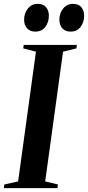

<svg xmlns="http://www.w3.org/2000/svg" viewBox="-39 -976 456 996"><path d="M-19 0 -16.5 -19 55 -35 147.5 -708 81.5 -725 84 -743H359.5L357.5 -725L288 -708L195.5 -35L261.5 -19L259 0ZM144 -812Q117 -812 101.5 -829Q86 -846 86 -874.5Q86 -907 105.5 -931.5Q125 -956 156.5 -956Q186.5 -956 200.5 -938Q214.5 -920 214.5 -895Q214.5 -860.5 196 -836.2Q177.5 -812 144 -812ZM327 -812Q300 -812 284.5 -829Q269 -846 269 -874.5Q269 -907 288.5 -931.5Q308 -956 339.5 -956Q369.5 -956 383.5 -938Q397.5 -920 397.5 -895Q397.5 -860.5 379 -836.2Q360.5 -812 327 -812Z"/></svg>

Font: Merriweather 144pt SemiBold
Style: Italic
Weight: 600
Italic angle: -7.8°
Version: Version 2.101